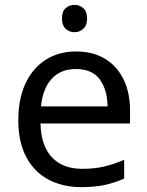

<svg xmlns="http://www.w3.org/2000/svg" viewBox="-20 -757 604 787"><path d="M292 -546Q361 -546 410.5 -516Q460 -486 486.5 -431.5Q513 -377 513 -304V-251H146Q148 -160 192.5 -112.5Q237 -65 317 -65Q368 -65 407.5 -74.5Q447 -84 489 -102V-25Q448 -7 408 1.5Q368 10 313 10Q237 10 178.5 -21Q120 -52 87.5 -113.5Q55 -175 55 -264Q55 -352 84.5 -415Q114 -478 167.5 -512Q221 -546 292 -546ZM291 -474Q228 -474 191.5 -433.5Q155 -393 148 -321H421Q420 -389 389 -431.5Q358 -474 291 -474ZM286 -737Q306 -737 321.5 -723.5Q337 -710 337 -681Q337 -653 321.5 -639Q306 -625 286 -625Q264 -625 249 -639Q234 -653 234 -681Q234 -710 249 -723.5Q264 -737 286 -737Z"/></svg>

Font: Noto Sans Elymaic
Style: Regular
Weight: 400
Designer: Morgane Pierson
Foundry: Google LLC
Version: Version 1.002; ttfautohint (v1.8.4.7-5d5b)